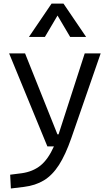

<svg xmlns="http://www.w3.org/2000/svg" viewBox="-20 -815 626 1069"><path d="M40.5 234.4 36.6 157.7 101.6 149.4Q163.1 140.6 205.3 106.7Q247.6 72.8 280.3 0H243.7L30.8 -517.6H119.6L299.8 -66.9H306.2Q306.6 -68.4 307.1 -70.3L451.7 -517.6H540.5L377 -45.9Q344.7 46.9 308.1 103.8Q271.5 160.6 224.4 189.2Q177.2 217.8 113.3 225.6ZM141.1 -609.4 267.1 -794.9H333.5L459.5 -609.4H370.6L300.3 -728.5L230 -609.4Z"/></svg>

Font: Cascadia Mono NF SemiLight
Style: Regular
Weight: 350
Monospace: yes
Designer: Aaron Bell
Foundry: Saja Typeworks
Version: Version 2404.023; ttfautohint (v1.8.4)